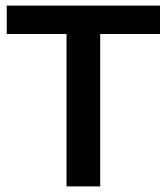

<svg xmlns="http://www.w3.org/2000/svg" viewBox="-20 -664 593 684"><path d="M217 -543H4V-644H550V-543H337V0H217Z"/></svg>

Font: Montserrat Ace
Style: Bold
Weight: 600
Designer: Julieta Ulanovsky
Foundry: Julieta Ulanovsky
Version: Version 1